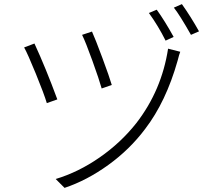

<svg xmlns="http://www.w3.org/2000/svg" viewBox="-20 -866 1040 931"><path d="M426 -713Q442 -678 476.5 -585Q511 -492 522 -454L473 -437Q461 -480 428 -571.5Q395 -663 378 -697ZM795 -630 854 -615Q849 -603 841 -571Q785 -373 684 -241Q609 -141 505 -66Q401 9 293 45L250 2Q360 -31 463 -102.5Q566 -174 641 -269Q764 -428 795 -630ZM147 -655Q202 -536 258 -384L207 -366Q194 -410 154 -508Q114 -606 97 -636ZM740 -819Q779 -765 822 -687L783 -669Q747 -741 702 -803ZM862 -846Q906 -784 945 -714L906 -697Q851 -794 823 -829Z"/></svg>

Font: Noto Sans Korean Light
Style: Regular
Weight: 300
Designer: Ryoko NISHIZUKA  (kana & ideographs); Paul D. Hunt (Latin, Greek & Cyrillic); Wenlong ZHANG  (bopomofo); Sandoll Communi
Foundry: Adobe Systems Incorporated
Version: Version 1.000;PS 1;hotconv 1.0.78;makeotf.lib2.5.61930